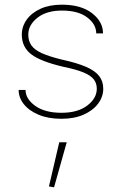

<svg xmlns="http://www.w3.org/2000/svg" viewBox="-20 -508 519 829"><path d="M235.8 106.4 191.4 296.9 213.4 300.8 268.1 106.4ZM247.1 -487.8Q193.8 -487.8 155 -470.2Q116.2 -452.6 95.2 -423.1Q74.2 -393.6 74.2 -358.4Q74.2 -305.2 114.5 -273.9Q154.8 -242.7 253.4 -219.7Q308.1 -208.5 339.6 -195.6Q371.1 -182.6 384.5 -165.8Q397.9 -148.9 397.9 -125Q397.9 -83.5 356.7 -52.2Q315.4 -21 245.6 -21Q173.8 -21 132.1 -51Q90.3 -81.1 90.3 -119.6H60.5Q60.5 -86.4 83 -58.1Q105.5 -29.8 147 -12.5Q188.5 4.9 245.1 4.9Q300.3 4.9 340.8 -12.9Q381.3 -30.8 403.6 -60.5Q425.8 -90.3 425.8 -125Q425.8 -156.7 408.4 -179.4Q391.1 -202.1 352.1 -219.2Q313 -236.3 248 -250.5Q193.4 -263.7 161.4 -278.1Q129.4 -292.5 115.7 -311.8Q102.1 -331.1 102.1 -358.4Q102.1 -399.9 141.4 -431.2Q180.7 -462.4 247.6 -462.4Q317.4 -462.4 356.4 -432.9Q395.5 -403.3 395.5 -363.8H424.8Q424.8 -414.6 377.2 -451.2Q329.6 -487.8 247.1 -487.8Z"/></svg>

Font: Estedad-FD VF
Style: Regular
Weight: 100
Designer: Amin Abedi
Version: Version 7.3